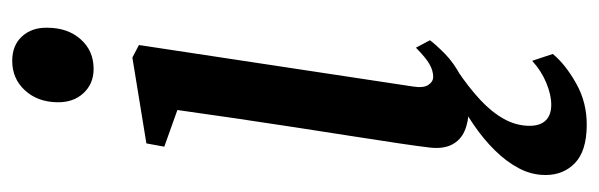

<svg xmlns="http://www.w3.org/2000/svg" viewBox="-361 -435 1004 322"><g transform="rotate(-90 141.0 -274.0)"><path d="M119 10Q98 10 82.5 3.2Q67 -3.5 59.5 -18Q52 -32.5 54.5 -55Q56.5 -72.5 61.5 -106.2Q66.5 -140 73.5 -184.5Q80.5 -229 88.2 -279.2Q96 -329.5 103.5 -380.8Q111 -432 117.5 -478.5L56 -500.5L61.5 -530.5L205.5 -554L226.5 -543L157 -84Q154 -66 159.5 -57.8Q165 -49.5 173 -49.5Q183.5 -49.5 194.5 -55.8Q205.5 -62 222 -78.5L234.5 -55Q228 -46 212.5 -30.5Q197 -15 173.2 -2.5Q149.5 10 119 10ZM186.5 -619Q161.5 -619 145.8 -636Q130 -653 130.5 -680Q131 -713 150.5 -734.2Q170 -755.5 200 -755.5Q226 -755.5 241 -739Q256 -722.5 255.5 -697Q255.5 -662.5 236.2 -640.8Q217 -619 186.5 -619ZM91 208Q48.5 207.5 28.5 188.2Q8.5 169 8.5 139Q8.5 115.5 19.8 94.2Q31 73 49.8 54Q68.5 35 92.2 18.8Q116 2.5 141 -10.5L163 -23.5L183 -8.5Q155.5 10 134.8 29.2Q114 48.5 102.5 69.2Q91 90 91 112Q91 130 100 139.2Q109 148.5 126.5 148.5Q143 148.5 163 140.2Q183 132 200 116.5L211.5 151Q194.5 172 162.2 190.2Q130 208.5 91 208Z"/></g></svg>

Font: Merriweather 48pt
Style: Italic
Weight: 400
Italic angle: -7.8°
Version: Version 2.101